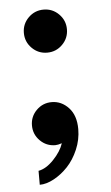

<svg xmlns="http://www.w3.org/2000/svg" viewBox="-51 -555 435 755"><g transform="rotate(-5 166.5 -177.5)"><path d="M89.8 -375Q64.9 -399.9 64.9 -435.1Q64.9 -470.2 89.8 -495.1Q114.7 -520 149.9 -520Q185.1 -520 210 -495.1Q234.9 -470.2 234.9 -435.1Q234.9 -399.9 210 -375Q185.1 -350.1 149.9 -350.1Q114.7 -350.1 89.8 -375ZM149.9 -154.8Q188.5 -154.8 216.8 -124.5Q245.1 -94.2 245.1 -40Q245.1 1.5 228.5 40.3Q211.9 79.1 186.5 106Q161.1 132.8 131.3 148.9Q101.6 165 75.2 165V109.9Q105.5 104.5 135.5 73Q165.5 41.5 175.8 9.8Q159.7 15.1 149.9 15.1Q114.7 15.1 89.8 -9.8Q64.9 -34.7 64.9 -69.8Q64.9 -105 89.8 -129.9Q114.7 -154.8 149.9 -154.8Z"/></g></svg>

Font: Miedinger*
Style: Bold
Weight: 700
Version: Version 001.000